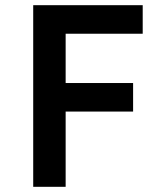

<svg xmlns="http://www.w3.org/2000/svg" viewBox="-20 -720 640 740"><path d="M108 0H233V-290H493V-400H233V-590H530V-700H108Z"/></svg>

Font: CommitMono
Style: Bold
Weight: 700
Monospace: yes
Designer: Eigil Nikolajsen
Foundry: Eigil Nikolajsen
Version: Version 1.143